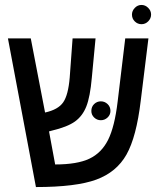

<svg xmlns="http://www.w3.org/2000/svg" viewBox="-20 -755 640 780"><path d="M163.1 -297.9Q216.3 -309.6 236.8 -339.4Q257.3 -369.1 263.2 -439.9L274.9 -599.1H368.2L353 -439Q346.2 -361.8 330.8 -322.8Q315.4 -283.7 284.7 -261.5Q253.9 -239.3 189.9 -224.1L179.2 -221.2L204.1 -86.9Q293.9 -86.9 343.3 -110.4Q392.6 -133.8 419.2 -187Q445.8 -240.2 458 -342.8L488.8 -599.1H583L551.8 -346.2Q534.2 -198.7 493.9 -127.2Q453.6 -55.7 371.3 -25.4Q289.1 4.9 126 4.9L12.2 -599.1H105ZM351.1 -304.2Q351.1 -321.3 362.5 -332.3Q374 -343.3 389.6 -343.3Q405.3 -343.3 417 -332.3Q428.7 -321.3 428.7 -304.2Q428.7 -288.6 417 -277.6Q405.3 -266.6 389.6 -266.6Q374 -266.6 362.5 -277.6Q351.1 -288.6 351.1 -304.2ZM516.1 -695.8Q516.1 -710.9 527.6 -722.9Q539.1 -734.9 554.7 -734.9Q570.3 -734.9 582 -723.1Q593.8 -711.4 593.8 -695.8Q593.8 -680.2 582.3 -668.5Q570.8 -656.7 554.7 -656.7Q539.1 -656.7 527.6 -668Q516.1 -679.2 516.1 -695.8Z"/></svg>

Font: Courier New
Style: Regular
Weight: 400
Designer: Steve Matteson
Foundry: Ascender Corporation
Version: Version 2.00.3